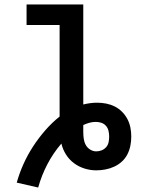

<svg xmlns="http://www.w3.org/2000/svg" viewBox="-20 -755 640 860"><path d="M151 85 55 63Q67 20 85.5 -21Q104 -62 128.5 -99.5Q153 -137 182.5 -171Q212 -205 247 -233V-643H99V-735H353V-287Q369 -291 384.5 -293Q400 -295 415 -295Q436 -295 456 -291Q476 -287 494 -278Q512 -269 526.5 -254.5Q541 -240 550.5 -222Q560 -204 564 -184Q568 -164 568 -143Q568 -123 564 -102.5Q560 -82 550.5 -63.5Q541 -45 525.5 -31Q510 -17 491.5 -8.5Q473 0 452.5 4Q432 8 411 8Q385 8 359 0Q333 -8 311.5 -24Q290 -40 275.5 -63Q261 -86 255 -112Q218 -69 192 -19Q166 31 151 85ZM411 -77Q424 -77 436 -82Q448 -87 456 -96.5Q464 -106 466.5 -118.5Q469 -131 469 -143Q469 -156 466 -169Q463 -182 454.5 -191.5Q446 -201 434 -205Q422 -209 409 -209Q394 -209 380 -205Q366 -201 353 -195Q353 -187 353 -179.5Q353 -172 353 -164Q353 -149 355 -134Q357 -119 364 -106Q371 -93 384 -85Q397 -77 411 -77Z"/></svg>

Font: Zed Mono Semibold Extended
Style: Regular
Weight: 600
Width: 7
Monospace: yes
Designer: Belleve Invis
Foundry: Belleve Invis
Version: Version 1.0.0; ttfautohint (v1.8.4)